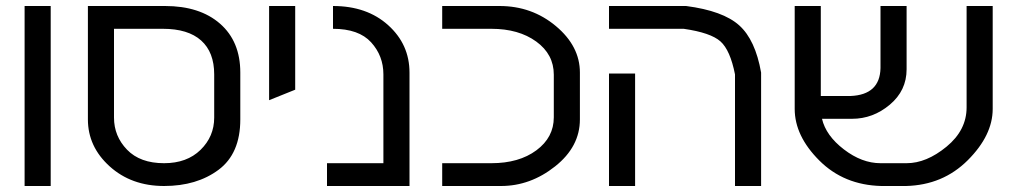

<svg xmlns="http://www.w3.org/2000/svg" viewBox="-20 -620 3385 640"><path d="M62 0V-600H149V0Z M273 -222V-600H530Q646 -600 713.5 -541Q781 -482 781 -378V-222Q781 -108 708.5 -54Q636 0 527 0Q418 0 345.5 -65.5Q273 -131 273 -222ZM694 -372Q694 -446 650.5 -485Q607 -524 523 -524H360V-228Q360 -166 403.5 -121Q447 -76 527 -76Q603 -76 648.5 -120.5Q694 -165 694 -228Z M877 -600H964V-321L877 -286Z M1090 -600Q1203 -600 1274 -536Q1345 -472 1345 -378V0H1070V-76H1258V-372Q1258 -434 1217 -479Q1176 -524 1090 -524Z M1826 -371Q1826 -439 1767.5 -481.5Q1709 -524 1618 -524H1454V-600H1645Q1753 -600 1833 -533Q1913 -466 1913 -378V-222Q1913 -131 1830.5 -65.5Q1748 0 1650 0H1454V-76H1618Q1710 -76 1768 -119Q1826 -162 1826 -229Z M2267 -600Q2390 -584 2444 -535.5Q2498 -487 2517 -378V0H2430V-372Q2414 -453 2381.5 -482Q2349 -511 2259 -524H2010V-600ZM2010 0V-375H2097V0Z M2815 -300Q2913 -304 2915 -393V-600H3002V-389Q3002 -318 2946 -271Q2890 -224 2820 -224H2720Q2733 -168 2793 -122Q2853 -76 2915 -76H3002Q3068 -76 3135 -131Q3202 -186 3202 -262V-600H3289V-257Q3289 -169 3206 -86Q3123 -3 3000 0H2918Q2793 -3 2711 -85Q2629 -167 2629 -257V-600H2716V-300Z"/></svg>

Font: ColatingCofangSans
Style: Regular
Weight: 400
Foundry: GNU
Version: Version 412.227;June 27, 2022;FontCreator 11.0.0.2412 32-bit